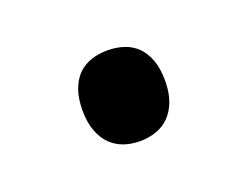

<svg xmlns="http://www.w3.org/2000/svg" viewBox="-41 -189 350 271"><g transform="rotate(-20 134.0 -54.0)"><path d="M71.8 -54.2Q71.8 -72.8 76.7 -85.7Q81.5 -98.6 89.8 -106.7Q98.1 -114.7 109.4 -118.4Q120.6 -122.1 133.8 -122.1Q146.5 -122.1 158 -118.4Q169.4 -114.7 177.7 -106.7Q186 -98.6 190.9 -85.7Q195.8 -72.8 195.8 -54.2Q195.8 -36.1 190.9 -23.2Q186 -10.3 177.7 -2Q169.4 6.3 158 10.3Q146.5 14.2 133.8 14.2Q120.6 14.2 109.4 10.3Q98.1 6.3 89.8 -2Q81.5 -10.3 76.7 -23.2Q71.8 -36.1 71.8 -54.2Z"/></g></svg>

Font: Noto Sans Cham
Style: Regular
Weight: 400
Designer: Danh Hong
Foundry: Danh Hong
Version: Version 1.02